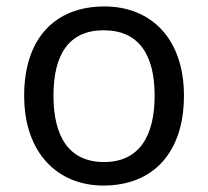

<svg xmlns="http://www.w3.org/2000/svg" viewBox="-20 -566 645 596"><path d="M551 -269C551 -446 449 -546 304 -546C150 -546 55 -446 55 -269C55 -91 159 10 301 10C454 10 551 -91 551 -269ZM146 -269C146 -396 193 -472 302 -472C411 -472 460 -396 460 -269C460 -142 411 -63 303 -63C194 -63 146 -142 146 -269Z"/></svg>

Font: Noto Sans Tifinagh Agraw Imazighen
Style: Regular
Weight: 400
Designer: JamraPatel
Foundry: JamraPatel LLC
Version: Version 2.006